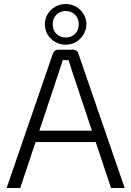

<svg xmlns="http://www.w3.org/2000/svg" viewBox="-20 -938 655 958"><path d="M345 -690Q354 -690 361.5 -685Q369 -680 371 -671L602 0H534L340 -582Q336 -596 331 -610.5Q326 -625 322 -638H293Q289 -625 284.5 -610.5Q280 -596 275 -582L81 0H13L244 -671Q247 -680 254 -685Q261 -690 270 -690ZM482 -286V-229H132V-286ZM308 -918Q336 -918 359.5 -904.5Q383 -891 397 -868Q411 -845 411 -817Q411 -790 397 -766.5Q383 -743 360 -729Q337 -715 308 -715Q280 -715 256 -728.5Q232 -742 218 -765Q204 -788 204 -817Q204 -845 218 -868Q232 -891 256 -904.5Q280 -918 308 -918ZM308 -883Q280 -883 261.5 -864.5Q243 -846 243 -817Q243 -787 261.5 -769Q280 -751 308 -751Q336 -751 354.5 -769Q373 -787 373 -817Q373 -846 354.5 -864.5Q336 -883 308 -883Z"/></svg>

Font: Exo 2 Light
Style: Regular
Weight: 300
Designer: Natanael Gama
Foundry: Natanael Gama
Version: Version 2.010